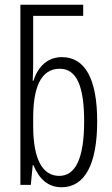

<svg xmlns="http://www.w3.org/2000/svg" viewBox="-20 -780 472 810"><path d="M240 10C337 10 390 -86 390 -268C390 -445 340 -539 241 -539C183 -539 141 -502 121 -439H118C119 -462 120 -488 120 -509V-713H331V-760H66V0H110L118 -83H121C146 -24 183 10 240 10ZM230 -38C161 -38 120 -105 120 -248V-283C120 -406 150 -490 232 -490C304 -490 335 -415 335 -268C335 -111 298 -38 230 -38Z"/></svg>

Font: Noto Sans Display Condensed Light
Style: Regular
Weight: 300
Width: 3
Designer: Monotype Design Team
Foundry: Monotype Imaging Inc.
Version: Version 1.900